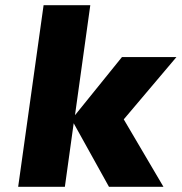

<svg xmlns="http://www.w3.org/2000/svg" viewBox="-20 -720 700 740"><path d="M264 -245 230 0H50L148 -700H328L269 -276L450 -500H660L457 -260L610 0H400Z"/></svg>

Font: Fivo Sans Modern Heavy
Style: Regular
Weight: 900
Designer: Alexander Slobzheninov
Foundry: Alexander Slobzheninov
Version: 1.0